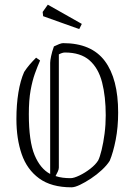

<svg xmlns="http://www.w3.org/2000/svg" viewBox="-20 -789 574 819"><path d="M151 -531Q140 -506 129 -475.5Q118 -445 110.5 -403.5Q103 -362 103 -302Q103 -186 127.5 -127.5Q152 -69 194 -47V-521Q194 -530 198 -549.5Q202 -569 210 -591Q222 -597 232.5 -601Q243 -605 249 -605Q370 -605 427 -529Q484 -453 484 -309Q484 -246 473.5 -192.5Q463 -139 448 -103Q436 -84 414.5 -64Q393 -44 368 -27.5Q343 -11 321 -0.5Q299 10 285 10Q199 10 147 -28Q95 -66 72.5 -131.5Q50 -197 50 -281Q50 -343 58.5 -394.5Q67 -446 83 -482Q94 -499 106.5 -513.5Q119 -528 134 -543ZM231 -74Q231 -67 226.5 -57Q222 -47 217 -38Q232 -33 248 -31Q264 -29 281 -29Q295 -29 319 -40.5Q343 -52 365.5 -69.5Q388 -87 399 -105Q406 -119 413.5 -149.5Q421 -180 426 -218.5Q431 -257 431 -297Q431 -377 415.5 -437.5Q400 -498 362 -531.5Q324 -565 257 -565Q246 -565 231 -557ZM318 -665Q280 -679 238 -693.5Q196 -708 164 -720L162 -738L184 -769L329 -687Z"/></svg>

Font: Grenze Gotisch ExtraLight
Style: Regular
Weight: 200
Designer: Renata Polastri
Foundry: Omnibus-Type
Version: Version 1.001